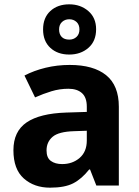

<svg xmlns="http://www.w3.org/2000/svg" viewBox="-20 -857 644 887"><path d="M302 -557Q412 -557 470.5 -509.5Q529 -462 529 -364V0H425L396 -74H392Q357 -30 318 -10Q279 10 211 10Q138 10 90 -32.5Q42 -75 42 -163Q42 -250 103 -291.5Q164 -333 286 -337L381 -340V-364Q381 -407 358.5 -427Q336 -447 296 -447Q256 -447 218 -435.5Q180 -424 142 -407L93 -508Q137 -531 190.5 -544Q244 -557 302 -557ZM323 -251Q251 -249 223 -225Q195 -201 195 -162Q195 -128 215 -113.5Q235 -99 267 -99Q315 -99 348 -127.5Q381 -156 381 -208V-253ZM300 -605Q246 -605 212.5 -636Q179 -667 179 -721Q179 -775 212.5 -806Q246 -837 300 -837Q352 -837 388 -806Q424 -775 424 -722Q424 -667 388.5 -636Q353 -605 300 -605ZM300 -674Q320 -674 333.5 -686.5Q347 -699 347 -721Q347 -743 333.5 -755.5Q320 -768 300 -768Q280 -768 266.5 -755.5Q253 -743 253 -721Q253 -699 265 -686.5Q277 -674 300 -674Z"/></svg>

Font: Noto Sans Sundanese
Style: Bold
Weight: 700
Version: Version 2.003